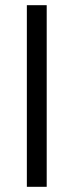

<svg xmlns="http://www.w3.org/2000/svg" viewBox="-20 -720 284 740"><path d="M83.5 0V-700H160V0Z"/></svg>

Font: Space 7353
Style: Regular
Weight: 400
Designer: Christine Claussen + Ruben Lyon  (Space 7353)
Version: Version 1.000;FEAKit 1.0